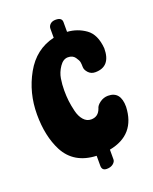

<svg xmlns="http://www.w3.org/2000/svg" viewBox="-124 -623 618 778"><g transform="rotate(-20 185.0 -233.5)"><path d="M180 65V22Q84 18 44 -58Q10 -124 10 -217.5Q10 -311 54 -389.5Q98 -468 180 -487V-526Q180 -537 188.5 -545Q197 -553 212 -553Q239 -553 239 -533V-491Q283 -488 318 -463Q353 -438 358 -377Q358 -298 291 -298Q273 -298 261.5 -310.5Q250 -323 250 -335.5Q250 -348 248.5 -356.5Q247 -365 237 -379Q227 -393 206.5 -393Q186 -393 170.5 -370Q155 -347 151 -322Q147 -297 147 -272Q147 -247 149.5 -226Q152 -205 158 -180Q164 -155 177.5 -139.5Q191 -124 210 -124Q241 -124 252 -155Q255 -168 271 -179.5Q287 -191 306 -191Q360 -191 360 -124Q355 -5 239 17V59Q239 69 228.5 77.5Q218 86 201 86Q180 86 180 65Z"/></g></svg>

Font: Chicle
Style: Regular
Weight: 400
Designer: Angel Koziupa and Alejandro Paul
Foundry: Angel Koziupa and Alejandro Paul
Version: Version 1.000